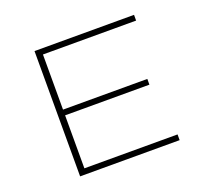

<svg xmlns="http://www.w3.org/2000/svg" viewBox="-119 -854 1113 1008"><g transform="rotate(-20 437.5 -350.0)"><path d="M165.5 0V-700H721.5V-668H201V-360H672V-328H201V-32H721.5V0Z"/></g></svg>

Font: Trispace SemiExpanded Thin
Style: Regular
Weight: 100
Width: 6
Designer: Tyler Finck
Foundry: Etcetera Type Company
Version: Version 1.210; ttfautohint (v1.8.3)